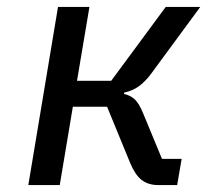

<svg xmlns="http://www.w3.org/2000/svg" viewBox="-20 -536 640 556"><path d="M148 -516H239L203 -302H302L460 -516H560L418 -323Q401 -300 382.5 -286.5Q364 -273 340 -268L339 -264Q357 -260 369.5 -249Q382 -238 394 -209L449 -76H506L493 0H439Q409 0 390 -15Q371 -30 357 -64L290 -227H191L153 0H62Z"/></svg>

Font: IBM Plex Mono Text
Style: Italic
Weight: 450
Italic angle: -9°
Monospace: yes
Designer: Mike Abbink, Paul van der Laan, Pieter van Rosmalen
Foundry: Bold Monday
Version: Version 2.1